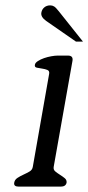

<svg xmlns="http://www.w3.org/2000/svg" viewBox="-20 -695 329 715"><path d="M289 -540H263L152 -617Q131 -632 134 -648Q136 -660 145 -667.5Q154 -675 167 -675Q175 -675 181.5 -671Q188 -667 199 -653ZM228 -15Q225 0 206 0H50Q30 0 33 -15Q35 -26 45 -32.5Q55 -39 67 -44.5Q79 -50 89.5 -56Q100 -62 102 -73L163 -420Q165 -431 156.5 -434.5Q148 -438 137 -439.5Q126 -441 117 -443Q108 -445 110 -454Q111 -461 121 -467.5Q131 -474 144 -478.5Q157 -483 171 -485.5Q185 -488 195 -488H233Q253 -488 250 -469L180 -74Q178 -63 186 -56.5Q194 -50 203.5 -44Q213 -38 221 -31.5Q229 -25 228 -15Z"/></svg>

Font: Jura
Style: Italic
Weight: 400
Designer: Ed Merritt
Foundry: Ten by Twenty
Version: Version 1.007